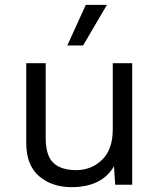

<svg xmlns="http://www.w3.org/2000/svg" viewBox="-20 -760 657 790"><path d="M333 -740H420L322 -573H257ZM274 10Q194 10 141 -35Q88 -80 88 -172V-500H168V-193Q168 -120 199.5 -90Q231 -60 294 -60Q356 -60 400 -102.5Q444 -145 444 -228V-500H524V0H454L449 -76Q399 10 274 10Z"/></svg>

Font: Elaine Sans
Style: Regular
Weight: 400
Designer: Wei Huang
Foundry: Wei Huang
Version: Version 2.001;December 24, 2019;FontCreator 12.0.0.2547 64-b